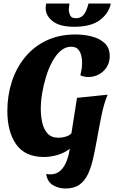

<svg xmlns="http://www.w3.org/2000/svg" viewBox="-20 -877 654 1097"><path d="M231 20Q124 20 73 -51.5Q22 -123 22 -243Q22 -331 47.5 -410Q73 -489 123 -550Q173 -611 245.5 -645.5Q318 -680 412 -680Q460 -680 505 -668.5Q550 -657 578.5 -630Q607 -603 607 -556Q607 -521 590 -494Q573 -467 545 -452Q517 -437 484 -437Q474 -437 461 -439.5Q448 -442 439 -447Q443 -462 446 -480Q449 -498 449 -522Q449 -541 444 -561Q439 -581 426 -595.5Q413 -610 386 -610Q354 -610 327 -587Q300 -564 279 -525.5Q258 -487 243.5 -440Q229 -393 221 -345Q213 -297 213 -256Q213 -216 221 -178Q229 -140 251 -115Q273 -90 315 -90Q333 -90 354.5 -96Q376 -102 388 -115L420 -318L595 -336Q574 -286 560.5 -220Q547 -154 533 -76Q523 -19 511.5 31Q500 81 482 119Q464 157 433.5 178.5Q403 200 354 200Q314 200 282 180.5Q250 161 244 117Q254 119 267 119Q312 120 340 81.5Q368 43 379 -27Q346 -2 306.5 9Q267 20 231 20ZM404 -724Q322 -724 281.5 -755.5Q241 -787 241 -830Q241 -842 244 -857H377Q376 -847 374.5 -838.5Q373 -830 373 -822Q373 -807 380.5 -790Q388 -773 414 -773Q438 -773 452 -786.5Q466 -800 473.5 -819.5Q481 -839 486 -857H613Q602 -801 551 -762.5Q500 -724 404 -724Z"/></svg>

Font: Sansita Swashed
Style: Bold
Weight: 700
Designer: Pablo Cosgaya
Foundry: Omnibus-Type
Version: Version 1.003; ttfautohint (v1.8.3)